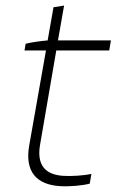

<svg xmlns="http://www.w3.org/2000/svg" viewBox="-20 -665 430 689"><path d="M196 3C230 5 276 1 302 -6L308 -41C282 -35 235 -32 207 -34C141 -38 111 -74 124 -147L182 -484H372L378 -520H188L210 -645L172 -639L151 -520C127 -518 91 -513 72 -508L68 -484H145L85 -144C68 -49 111 -2 196 3Z"/></svg>

Font: Fixel Display ExtraLight
Style: Italic
Weight: 200
Italic angle: -10°
Designer: AlfaBravo + MacPaw
Foundry: Kyrylo Tkachov, Marchela Mozhyna, Serhii Makarenko, Maria Weinstein, Zakhar Kryvoshyya
Version: Version 1.210;Glyphs 3.2 (3217)